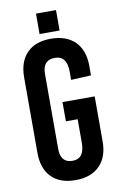

<svg xmlns="http://www.w3.org/2000/svg" viewBox="-94 -900 610 963"><g transform="rotate(-10 210.5 -418.5)"><path d="M262 -743H160V-847H262ZM378 -542V-494L276 -489V-531Q276 -612 214 -612Q152 -612 152 -541V-159Q152 -88 213 -88Q274 -88 274 -169V-289H214V-387H378V-158Q378 -78 334 -34Q290 10 211 10Q132 10 89 -34Q46 -78 46 -158V-542Q46 -622 89 -666Q132 -710 211 -710Q290 -710 334 -666Q378 -622 378 -542Z"/></g></svg>

Font: Bebas Kai
Style: Regular
Weight: 400
Designer: Ryoichi Tsunekawa
Foundry: Dharma Type
Version: Version 1.001;PS 001.001;hotconv 1.0.70;makeotf.lib2.5.58329